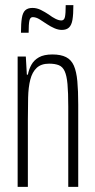

<svg xmlns="http://www.w3.org/2000/svg" viewBox="-20 -731 370 751"><path d="M49 0V-510H81L85 -439H89Q93 -460 103 -478Q113 -496 132.5 -507Q152 -518 185 -518Q218 -518 238.5 -507.5Q259 -497 269 -474Q279 -451 282.5 -413.5Q286 -376 286 -322V0H247V-314Q247 -369 244 -402Q241 -435 233 -452.5Q225 -470 210 -476Q195 -482 172 -482Q141 -482 123.5 -465.5Q106 -449 98.5 -419.5Q91 -390 90 -349.5Q89 -309 89 -263V0ZM62 -603Q62 -639 65.5 -660.5Q69 -682 79 -691Q89 -700 107 -700Q124 -700 140 -692Q156 -684 171 -674Q184 -664 197 -657.5Q210 -651 220 -651Q231 -651 234 -664.5Q237 -678 237 -711H267Q267 -675 263.5 -654Q260 -633 250 -623.5Q240 -614 222 -614Q208 -614 193 -620.5Q178 -627 163 -637Q150 -646 135.5 -655Q121 -664 108 -664Q98 -664 95 -650.5Q92 -637 92 -603Z"/></svg>

Font: Saira UltraCondensed ExtraLight
Style: Regular
Weight: 250
Width: 1
Designer: Hector Gatti with collaboration of the Omnibus-Type team
Foundry: Omnibus-Type
Version: Version 1.101